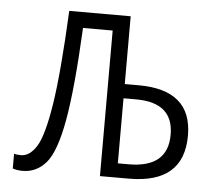

<svg xmlns="http://www.w3.org/2000/svg" viewBox="-44 -580 688 632"><g transform="rotate(5 300.0 -264.0)"><path d="M53 5Q99 5 130.5 -32Q162 -69 181 -174Q200 -279 210 -481H308V0H404Q585 0 585 -158Q585 -309 409 -309H363V-533H160Q150 -327 133.5 -222.5Q117 -118 94.5 -82Q72 -46 43 -46Q28 -46 20 -49V0Q34 5 53 5ZM363 -262H405Q528 -262 528 -156Q528 -47 399 -47H363Z"/></g></svg>

Font: Noto Sans Mono UI Light
Style: Regular
Weight: 300
Designer: Monotype Design team
Foundry: Monotype Imaging Inc.
Version: 1.000